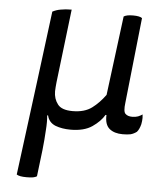

<svg xmlns="http://www.w3.org/2000/svg" viewBox="-52 -532 665 813"><g transform="rotate(5 280.5 -125.0)"><path d="M48.8 228.5Q54.7 232.4 65.4 234.4Q75.2 236.3 91.8 236.3Q108.4 236.3 119.1 234.4Q128.9 232.4 134.8 228.5Q139.6 191.4 148.4 115.2Q153.3 70.3 155.3 31.2Q158.2 -6.8 155.3 -32.2Q156.2 -32.2 159.2 -32.2Q166 -2.9 194.3 8.8Q222.7 19.5 258.8 19.5Q316.4 19.5 350.6 -3.9Q384.8 -27.3 401.4 -55.7Q402.3 -55.7 405.3 -55.7Q403.3 -14.6 424.8 2.9Q445.3 19.5 480.5 19.5Q501 19.5 514.6 16.6Q528.3 12.7 540 3.9Q549.8 -6.8 555.7 -29.3Q558.6 -43.9 558.6 -56.6Q558.6 -64.5 557.6 -71.3Q548.8 -65.4 539.1 -61.5Q528.3 -57.6 514.6 -57.6Q495.1 -57.6 485.4 -67.4Q475.6 -76.2 480.5 -114.3Q493.2 -235.4 519.5 -477.5Q514.6 -481.4 504.9 -483.4Q495.1 -485.4 481.4 -485.4Q465.8 -485.4 457 -483.4Q447.3 -481.4 441.4 -477.5Q426.8 -365.2 398.4 -140.6Q373 -105.5 342.8 -83Q311.5 -59.6 260.7 -59.6Q213.9 -59.6 197.3 -82Q179.7 -104.5 179.7 -136.7Q179.7 -145.5 180.7 -155.3Q181.6 -165 182.6 -175.8Q195.3 -279.3 219.7 -487.3Q193.4 -487.3 173.8 -483.4Q155.3 -480.5 138.7 -471.7Q109.4 -238.3 48.8 228.5Z"/></g></svg>

Font: cl
Style: Italic
Weight: 400
Designer: Mitja Miklavcic
Version: Version 7.504; 2011; Build 1022